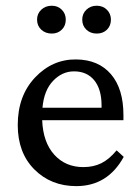

<svg xmlns="http://www.w3.org/2000/svg" viewBox="-20 -632 479 660"><path d="M158.2 -516.6Q136.2 -516.6 121.8 -530Q107.4 -543.5 107.4 -564.5Q107.4 -585 121.8 -598.6Q136.2 -612.3 158.2 -612.3Q178.7 -612.3 192.4 -598.6Q206.1 -585 206.1 -564.5Q206.1 -543.5 192.4 -530Q178.7 -516.6 158.2 -516.6ZM262.7 -564.5Q262.7 -585 276.9 -598.6Q291 -612.3 312.5 -612.3Q333.5 -612.3 347.4 -598.6Q361.3 -585 361.3 -564.5Q361.3 -543.5 347.7 -530Q334 -516.6 312.5 -516.6Q291 -516.6 276.9 -530Q262.7 -543.5 262.7 -564.5ZM242.2 7.8Q155.3 7.8 98.1 -49.6Q41 -106.9 41 -202.1Q41 -302.7 100.6 -365.7Q160.2 -428.7 242.2 -427.7Q318.8 -426.8 361.6 -376.7Q404.3 -326.7 404.3 -236.3V-218.8H125Q127.9 -143.1 166.5 -100.3Q205.1 -57.6 266.6 -57.6Q301.3 -57.6 328.4 -71Q355.5 -84.5 380.9 -115.2L405.3 -92.8Q350.1 7.8 242.2 7.8ZM234.4 -386.7Q193.8 -386.7 162.6 -354.2Q131.3 -321.8 126 -261.7H329.1V-269.5Q329.1 -325.2 304 -356Q278.8 -386.7 234.4 -386.7Z"/></svg>

Font: Crimson Pro
Style: Regular
Weight: 400
Designer: Jacques Le Bailly
Foundry: Baron von Fonthausen
Version: Version 1.003